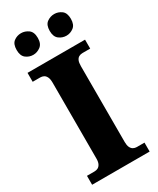

<svg xmlns="http://www.w3.org/2000/svg" viewBox="-230 -991 875 1061"><g transform="rotate(-30 207.5 -461.0)"><path d="M24 0V-57H72Q84 -57 94 -62Q104 -67 110.5 -79.5Q117 -92 117 -113V-598Q117 -621 110.5 -634Q104 -647 94 -652Q84 -657 72 -657H24V-714H391V-657H342Q329 -657 319 -651.5Q309 -646 303.5 -633.5Q298 -621 298 -598V-114Q298 -93 304 -80.5Q310 -68 320 -62.5Q330 -57 342 -57H391V0ZM314 -784Q288 -784 267 -800Q246 -816 246 -853Q246 -891 267 -906.5Q288 -922 314 -922Q339 -922 360 -906.5Q381 -891 381 -853Q381 -816 360 -800Q339 -784 314 -784ZM102 -784Q76 -784 55.5 -800Q35 -816 35 -853Q35 -891 55.5 -906.5Q76 -922 102 -922Q127 -922 148.5 -906.5Q170 -891 170 -853Q170 -816 148.5 -800Q127 -784 102 -784Z"/></g></svg>

Font: Noto Serif Armenian ExtraBold
Style: Regular
Weight: 800
Version: Version 2.007